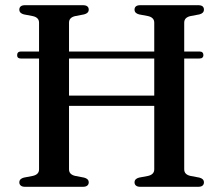

<svg xmlns="http://www.w3.org/2000/svg" viewBox="-20 -720 860 740"><path d="M46 -507.5Q46 -514 49.8 -517.8Q53.5 -521.5 60.5 -521.5H748.5Q756.5 -521.5 760.2 -517.8Q764 -514 764 -507.5Q764 -501.5 760.2 -498Q756.5 -494.5 748.5 -494.5H60Q46 -494.5 46 -507.5ZM180 -351.5H615V-312H180ZM246 -67.5Q246 -57 252.2 -50.8Q258.5 -44.5 270 -42L304 -35.5Q322 -31 322 -17Q322 -9.5 316.5 -4.8Q311 0 299 0H77Q65.5 0 60 -4.8Q54.5 -9.5 54.5 -17Q54.5 -31 72 -35.5L106 -42Q118 -44.5 124.2 -50.8Q130.5 -57 130.5 -67.5V-632.5Q130.5 -643 124.2 -649.2Q118 -655.5 106 -658L72 -664.5Q54.5 -669 54.5 -683Q54.5 -691 60 -695.5Q65.5 -700 77 -700H299Q311 -700 316.5 -695.5Q322 -691 322 -683Q322 -669 304 -664.5L270 -658Q258.5 -655.5 252.2 -649.2Q246 -643 246 -632.5ZM690 -67.5Q690 -57 696.2 -50.8Q702.5 -44.5 714 -42L748.5 -35.5Q766 -31 766 -17Q766 -9.5 760.8 -4.8Q755.5 0 743.5 0H521Q509.5 0 504 -4.8Q498.5 -9.5 498.5 -17Q498.5 -31 516 -35.5L550.5 -42Q562 -44.5 568.2 -50.8Q574.5 -57 574.5 -67.5V-632.5Q574.5 -643 568.2 -649.2Q562 -655.5 550.5 -658L516 -664.5Q498.5 -669 498.5 -683Q498.5 -691 504 -695.5Q509.5 -700 521 -700H743.5Q755.5 -700 760.8 -695.5Q766 -691 766 -683Q766 -669 748.5 -664.5L714 -658Q702.5 -655.5 696.2 -649.2Q690 -643 690 -632.5Z"/></svg>

Font: Fraunces 28pt
Style: Regular
Weight: 400
Version: Version 1.000;[b76b70a41]